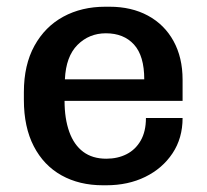

<svg xmlns="http://www.w3.org/2000/svg" viewBox="-20 -541 616 571"><path d="M286 10Q216 10 163 -19.5Q110 -49 80.5 -106Q51 -163 51 -244V-267Q51 -348 82.5 -405Q114 -462 168.5 -491.5Q223 -521 293 -521H306Q371 -521 420 -494.5Q469 -468 496 -419Q523 -370 523 -304V-241H172Q172 -188 186 -149Q200 -110 227.5 -89.5Q255 -69 296 -69Q330 -69 356.5 -82.5Q383 -96 398.5 -123Q414 -150 414 -190H523Q523 -130 493 -85Q463 -40 412 -15Q361 10 296 10ZM173 -305H409Q409 -375 378.5 -408.5Q348 -442 295 -442Q245 -442 210.5 -407.5Q176 -373 173 -305Z"/></svg>

Font: Chivo Medium
Style: Regular
Weight: 500
Designer: Hector Gatti
Foundry: Omnibus-Type
Version: Version 2.002